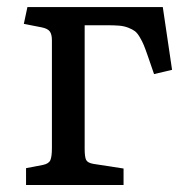

<svg xmlns="http://www.w3.org/2000/svg" viewBox="-20 -527 540 547"><path d="M54.2 0V-47.9L102.1 -57.1Q119.1 -60.5 123.5 -70.8Q127.9 -81.1 127.9 -105V-412.1Q127.9 -429.2 121.8 -437.5Q115.7 -445.8 98.1 -449.2L47.9 -459L58.1 -506.8H443.8L470.2 -328.1L418.9 -315.9L401.9 -365.2Q394.5 -386.7 389.9 -397.9Q385.3 -409.2 378.2 -421.1Q371.1 -433.1 364.3 -438.2Q357.4 -443.4 345.7 -448Q334 -452.6 319.8 -453.9Q305.7 -455.1 284.2 -455.1H221.2V-103Q221.2 -80.1 225.3 -71.5Q229.5 -63 246.1 -60.1L332 -46.9V0Z"/></svg>

Font: Literata Book
Style: Regular
Weight: 400
Designer: Latin by Veronika Burian and Jose Scaglione. Greek by Irene Vlachou. Cyrillic by Vera Evstafieva
Foundry: TypeTogether
Version: Version 2.003;PS 002.003;hotconv 1.0.88;makeotf.lib2.5.64775